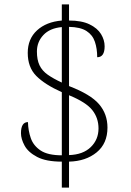

<svg xmlns="http://www.w3.org/2000/svg" viewBox="-20 -780 599 879"><path d="M263 -40Q191 -40 150 -61.5Q109 -83 92.5 -113.5Q76 -144 76 -170Q76 -221 108 -221Q109 -182 121 -147.5Q133 -113 166 -91Q199 -69 263 -69V-358Q185 -393 146 -432.5Q107 -472 107 -538Q107 -602 149.5 -641Q192 -680 263 -686V-760H296V-686Q354 -686 390 -668.5Q426 -651 442.5 -624Q459 -597 459 -568Q459 -518 425 -518Q425 -557 414.5 -588.5Q404 -620 376 -638Q348 -656 296 -657V-386Q395 -348 433.5 -303Q472 -258 472 -196Q472 -123 422.5 -82.5Q373 -42 296 -40V79H263ZM263 -656Q208 -651 178.5 -619.5Q149 -588 149 -544Q149 -506 161 -481Q173 -456 198.5 -438Q224 -420 263 -402ZM296 -70Q360 -72 395.5 -106.5Q431 -141 431 -192Q431 -240 402.5 -276Q374 -312 296 -344Z"/></svg>

Font: Noto Serif Malayalam ExtraLight
Style: Regular
Weight: 200
Designer: Indian type Foundry, Jelle Bosma, Monotype Design Team
Foundry: Monotype Imaging Inc.
Version: Version 2.104; ttfautohint (v1.8.4.7-5d5b)